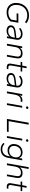

<svg xmlns="http://www.w3.org/2000/svg" viewBox="2474 -3192 910 5899"><g transform="rotate(90 2929.5 -243.0)"><path d="M355 10Q273 10 208.5 -25Q144 -60 107.5 -124Q71 -188 71 -274Q71 -398 120.5 -488.5Q170 -579 257 -628.5Q344 -678 456 -678Q506 -678 550 -668Q594 -658 631 -639.5Q668 -621 695 -595L661 -554Q625 -586 572 -605.5Q519 -625 452 -625Q359 -625 286.5 -583Q214 -541 172.5 -463Q131 -385 131 -275Q131 -203 159.5 -151Q188 -99 239.5 -71Q291 -43 359 -43Q431 -43 487 -66.5Q543 -90 583 -130L612 -298H390L399 -351H680L636 -103Q583 -46 512 -18Q441 10 355 10Z M922 10Q851 10 805 -24.5Q759 -59 759 -121Q759 -165 780.5 -194.5Q802 -224 847 -242.5Q892 -261 962 -269L1146 -291Q1149 -302 1149 -325Q1149 -348 1138 -372Q1127 -396 1099 -413Q1071 -430 1017 -430Q980 -430 941 -415Q902 -400 861 -370L842 -414Q882 -446 927 -463Q972 -480 1017 -480Q1074 -480 1112.5 -464.5Q1151 -449 1172.5 -422Q1194 -395 1200.5 -360Q1207 -325 1200 -286L1150 0H1096L1109 -73Q1082 -35 1035.5 -12.5Q989 10 922 10ZM934 -39Q991 -39 1031.5 -59.5Q1072 -80 1096.5 -114.5Q1121 -149 1128 -190L1137 -244L965 -223Q880 -213 847.5 -189Q815 -165 815 -124Q815 -84 847.5 -61.5Q880 -39 934 -39Z M1325 0 1407 -470H1461L1448 -397Q1480 -442 1521 -461Q1562 -480 1621 -480Q1676 -480 1708.5 -464.5Q1741 -449 1756.5 -422Q1772 -395 1774.5 -360.5Q1777 -326 1771 -287L1720 0H1665L1714 -283Q1719 -310 1719 -336.5Q1719 -363 1709 -384Q1699 -405 1675 -417.5Q1651 -430 1607 -430Q1534 -430 1487 -385.5Q1440 -341 1425 -253L1381 0Z M2044 6Q2014 6 1991.5 -2Q1969 -10 1955 -26Q1941 -42 1936 -66.5Q1931 -91 1937 -124L1989 -421H1880L1888 -470H1997L2021 -604H2077L2053 -470H2181L2173 -421H2044L1993 -126Q1990 -105 1993 -86Q1996 -67 2011 -55Q2026 -43 2057 -43Q2070 -43 2084.5 -44Q2099 -45 2107 -47L2099 -1Q2088 3 2073 4.5Q2058 6 2044 6Z M2387 10Q2316 10 2270 -24.5Q2224 -59 2224 -121Q2224 -165 2245.5 -194.5Q2267 -224 2312 -242.5Q2357 -261 2427 -269L2611 -291Q2614 -302 2614 -325Q2614 -348 2603 -372Q2592 -396 2564 -413Q2536 -430 2482 -430Q2445 -430 2406 -415Q2367 -400 2326 -370L2307 -414Q2347 -446 2392 -463Q2437 -480 2482 -480Q2539 -480 2577.5 -464.5Q2616 -449 2637.5 -422Q2659 -395 2665.5 -360Q2672 -325 2665 -286L2615 0H2561L2574 -73Q2547 -35 2500.5 -12.5Q2454 10 2387 10ZM2399 -39Q2456 -39 2496.5 -59.5Q2537 -80 2561.5 -114.5Q2586 -149 2593 -190L2602 -244L2430 -223Q2345 -213 2312.5 -189Q2280 -165 2280 -124Q2280 -84 2312.5 -61.5Q2345 -39 2399 -39Z M2790 0 2872 -470H2926L2911 -386Q2938 -437 2976 -456.5Q3014 -476 3063 -476Q3079 -476 3091 -474.5Q3103 -473 3111 -470L3103 -419Q3090 -421 3078 -422.5Q3066 -424 3053 -424Q2992 -424 2948.5 -379.5Q2905 -335 2888 -242L2846 0Z M3152 0 3234 -470H3290L3208 0ZM3285 -588Q3268 -588 3259 -596Q3250 -604 3250 -618Q3250 -637 3262 -647.5Q3274 -658 3294 -658Q3310 -658 3319 -650Q3328 -642 3328 -628Q3328 -609 3316 -598.5Q3304 -588 3285 -588Z M3634 0 3751 -668H3810L3702 -53H4034L4026 0Z M4161 0 4243 -470H4299L4217 0ZM4294 -588Q4277 -588 4268 -596Q4259 -604 4259 -618Q4259 -637 4271 -647.5Q4283 -658 4303 -658Q4319 -658 4328 -650Q4337 -642 4337 -628Q4337 -609 4325 -598.5Q4313 -588 4294 -588Z M4562 192Q4507 192 4459 171Q4411 150 4371 110L4400 73Q4439 109 4478.5 126Q4518 143 4563 143Q4614 143 4657.5 125Q4701 107 4732 68Q4763 29 4775 -34L4787 -106Q4758 -62 4708.5 -41Q4659 -20 4600 -20Q4544 -20 4499.5 -43Q4455 -66 4430 -108Q4405 -150 4405 -205Q4405 -282 4435.5 -344Q4466 -406 4524.5 -443Q4583 -480 4665 -480Q4728 -480 4773.5 -451.5Q4819 -423 4836 -368L4853 -470H4907L4832 -45Q4810 79 4741.5 135.5Q4673 192 4562 192ZM4611 -69Q4664 -69 4703 -87.5Q4742 -106 4767 -137Q4792 -168 4804 -208.5Q4816 -249 4816 -292Q4816 -332 4798 -363Q4780 -394 4747 -412Q4714 -430 4669 -430Q4615 -430 4576.5 -411.5Q4538 -393 4512.5 -362Q4487 -331 4475 -291Q4463 -251 4463 -208Q4463 -169 4481 -137.5Q4499 -106 4532.5 -87.5Q4566 -69 4611 -69Z M4999 0 5116 -668H5172L5124 -399Q5156 -443 5196.5 -461.5Q5237 -480 5295 -480Q5350 -480 5382.5 -464.5Q5415 -449 5430.5 -422Q5446 -395 5448.5 -360.5Q5451 -326 5445 -287L5394 0H5339L5388 -283Q5393 -310 5393 -336.5Q5393 -363 5383 -384Q5373 -405 5349 -417.5Q5325 -430 5281 -430Q5208 -430 5161 -385.5Q5114 -341 5099 -253L5055 0Z M5718 6Q5688 6 5665.5 -2Q5643 -10 5629 -26Q5615 -42 5610 -66.5Q5605 -91 5611 -124L5663 -421H5554L5562 -470H5671L5695 -604H5751L5727 -470H5855L5847 -421H5718L5667 -126Q5664 -105 5667 -86Q5670 -67 5685 -55Q5700 -43 5731 -43Q5744 -43 5758.5 -44Q5773 -45 5781 -47L5773 -1Q5762 3 5747 4.5Q5732 6 5718 6Z"/></g></svg>

Font: Gantari Light
Style: Italic
Weight: 300
Italic angle: -10°
Version: Version 1.000